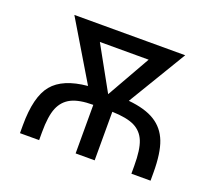

<svg xmlns="http://www.w3.org/2000/svg" viewBox="-95 -655 876 782"><g transform="rotate(20 342.5 -264.0)"><path d="M625.5 0H542.5V-34.2Q542.5 -104.5 528.1 -139.9Q513.7 -175.3 480.5 -191.9Q447.3 -208.5 383.3 -210.4V0H300.8V-210.4Q240.2 -210.4 206.5 -193.6Q172.9 -176.8 157.7 -140.4Q142.6 -104 142.6 -34.2V0H59.6V-34.2Q59.6 -158.2 104 -211.9Q148.4 -265.6 254.4 -275.4L103 -528.3H583.5L431.2 -275.4Q503.4 -268.6 545.7 -242.4Q587.9 -216.3 606.7 -168Q625.5 -119.6 625.5 -34.2ZM449.7 -460.4H238.3L342.8 -272Z"/></g></svg>

Font: Arial
Style: Regular
Weight: 400
Designer: Steve Matteson
Foundry: Ascender Corporation
Version: Version 2.00.3